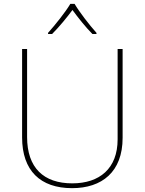

<svg xmlns="http://www.w3.org/2000/svg" viewBox="-20 -1062 752 999"><path d="M368 -1042H346C322 -1001 267 -932 230 -891V-885H251C288 -922 329 -972 357 -1010C385 -972 424 -922 461 -885H482V-891C445 -932 392 -1001 368 -1042ZM618 -345V-807H592V-337C592 -185 498 -108 356 -108C207 -108 121 -189 121 -349V-807H95V-347C95 -174 190 -83 355 -83C510 -83 618 -167 618 -345Z"/></svg>

Font: Noto Sans Telugu UI Thin
Style: Regular
Weight: 100
Designer: Jelle Bosma - Monotype Design Team
Foundry: Monotype Imaging Inc.
Version: Version 2.005